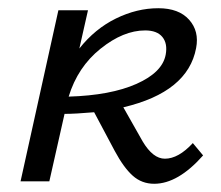

<svg xmlns="http://www.w3.org/2000/svg" viewBox="-20 -441 538 467"><path d="M449 -93 474 -63Q413 6 355 6Q325 6 303 -13.5Q281 -33 259 -74L209 -168Q163 -164 137 -164L100 0H30L122 -416H194L173 -323Q211 -371 262 -396Q313 -421 365 -421Q415 -421 440 -393Q465 -365 457 -324Q437 -217 280 -180L327 -97Q352 -55 381 -55Q414 -55 449 -93ZM333 -367Q280 -367 224.5 -322.5Q169 -278 147 -206Q249 -209 312 -237Q375 -265 383 -308Q388 -335 375 -351Q362 -367 333 -367Z"/></svg>

Font: EauTest Medium
Style: Italic
Weight: 500
Italic angle: -12°
Designer: Christian Thalmann (Catharsis Fonts)
Version: Version 0.001;PS 000.001;hotconv 1.0.88;makeotf.lib2.5.64775